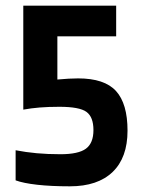

<svg xmlns="http://www.w3.org/2000/svg" viewBox="-20 -647 498 676"><path d="M429 -187Q429 -92 376.5 -41.5Q324 9 226 9Q160 9 111 3.5Q62 -2 35 -12V-118Q71 -111 109.5 -107.5Q148 -104 193 -104Q256 -104 282.5 -123.5Q309 -143 309 -189Q309 -235 284.5 -253Q260 -271 189 -271Q150 -271 119.5 -268.5Q89 -266 62 -261V-627H389V-519H182V-367Q204 -369 221.5 -370Q239 -371 255 -371Q348 -371 388.5 -326.5Q429 -282 429 -187Z"/></svg>

Font: Blinker SemiBold
Style: Regular
Weight: 600
Designer: Juergen Huber
Foundry: supertype
Version: Version 1.015;PS 1.15;hotconv 1.0.88;makeotf.lib2.5.647800